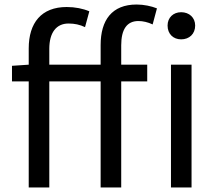

<svg xmlns="http://www.w3.org/2000/svg" viewBox="-20 -829 958 849"><path d="M736 0H827V-543H736ZM781 -655C817 -655 843 -679 843 -716C843 -751 817 -775 781 -775C746 -775 721 -751 721 -716C721 -679 746 -655 781 -655ZM33 -469H107V0H198V-469H425V0H516V-469H631V-543H516V-629C516 -699 541 -736 592 -736C612 -736 634 -731 655 -721L674 -792C649 -802 616 -809 584 -809C475 -809 425 -740 425 -630V-543H198V-613C198 -685 229 -725 283 -725C310 -725 333 -720 356 -709L375 -779C347 -791 312 -798 275 -798C163 -798 107 -728 107 -615V-543L33 -538Z"/></svg>

Font: ChiuKong Gothic CL
Style: Regular
Weight: 400
Designer: Ryoko NISHIZUKA 西塚涼子 (kana, bopomofo & ideographs); Paul D. Hunt (Latin, Greek & Cyrillic); Sandoll Communications 산돌커뮤니
Foundry: Adobe
Version: Version 1.300